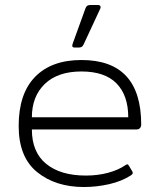

<svg xmlns="http://www.w3.org/2000/svg" viewBox="-20 -736 642 771"><path d="M270 -553 272 -561 323 -702Q326 -710 330.5 -713Q335 -716 345 -716H372Q384 -716 384 -708Q384 -703 382 -700L315 -556Q312 -550 307.5 -547.5Q303 -545 295 -545H280Q270 -545 270 -553ZM55 -230Q55 -360 121 -427.5Q187 -495 307 -495Q547 -495 547 -236Q547 -227 542 -221.5Q537 -216 527 -216H108Q108 -125 165.5 -78Q223 -31 325 -31Q372 -31 413.5 -42Q455 -53 484 -73Q488 -76 491 -76Q495 -76 498 -70L511 -48Q513 -45 513 -41Q513 -37 506 -32Q469 -8 418.5 3.5Q368 15 317 15Q203 15 129 -45Q55 -105 55 -230ZM495 -265Q495 -353 448 -401Q401 -449 307 -449Q212 -449 160 -399Q108 -349 108 -265Z"/></svg>

Font: Mitr ExtraLight
Style: Regular
Weight: 275
Designer: Thanarat Vachiruckul
Foundry: Cadson Demak Co.,Ltd.
Version: Version 1.001